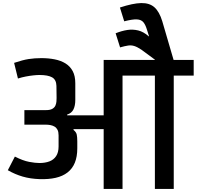

<svg xmlns="http://www.w3.org/2000/svg" viewBox="-20 -1232 1283 1252"><path d="M656 0V-390H460L459 -385Q477 -371 480.5 -354Q484 -337 484 -310V-265Q484 -210 468 -171Q452 -132 420.5 -107.5Q389 -83 343 -72.5Q297 -62 238 -64Q178 -66 128 -80.5Q78 -95 31 -122L77 -211Q130 -184 170 -176.5Q210 -169 237 -169Q274 -169 302 -179.5Q330 -190 346 -214Q362 -238 362 -277V-349Q362 -372 355 -385.5Q348 -399 336.5 -406Q325 -413 310.5 -416Q296 -419 281 -419H139V-514H281Q307 -514 321.5 -522.5Q336 -531 341.5 -544Q347 -557 348 -570Q349 -583 349 -593L348 -672Q347 -712 320 -727.5Q293 -743 237 -743Q221 -743 197.5 -740.5Q174 -738 148 -733Q122 -728 97 -720L72 -822Q128 -841 167 -847Q206 -853 250 -853Q296 -853 336.5 -845Q377 -837 407 -818.5Q437 -800 454 -768.5Q471 -737 471 -689V-580Q471 -543 459 -518.5Q447 -494 418 -485V-480H656V-841H990V-843L902 -908Q875 -926 855.5 -932Q836 -938 815.5 -935Q795 -932 763 -923L734 -1015Q774 -1031 810 -1036.5Q846 -1042 881 -1033.5Q916 -1025 950 -995H952L939 -1036Q929 -1070 915 -1087Q901 -1104 872.5 -1105.5Q844 -1107 790 -1093L762 -1183Q847 -1211 901 -1212Q955 -1213 987 -1184.5Q1019 -1156 1038 -1094L1112 -841H1243V-739H1113V0H990V-739H779V0Z"/></svg>

Font: Matangi
Style: Bold
Weight: 700
Designer: Prashant Pant
Foundry: The Graphic Ant
Version: Version 3.002